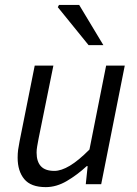

<svg xmlns="http://www.w3.org/2000/svg" viewBox="-20 -755 562 787"><path d="M167.6 12Q106.6 12 79.5 -20.8Q52.3 -53.6 52.3 -108.9Q52.3 -126.3 54.3 -141.2Q56.3 -156.2 60.3 -176L122.3 -486H198.8L138 -186.1Q134.6 -167.2 132.3 -154.6Q130 -142 130 -129.5Q130 -92.7 147.7 -73.6Q165.3 -54.5 202.9 -54.5Q230.9 -54.5 266.4 -75.7Q301.9 -96.9 346.7 -142.1L415 -486H491.4L394.8 0H331.6L339.3 -73.9H335.3Q297 -38.5 254.3 -13.3Q211.6 12 167.6 12ZM343.1 -570 216.9 -725.6 221.8 -734.7H304.6L403.7 -570Z"/></svg>

Font: Source Sans 3
Style: Italic
Weight: 200
Italic angle: -11°
Designer: Paul D. Hunt
Foundry: Adobe
Version: Version 3.046;hotconv 1.0.118;makeotfexe 2.5.65603